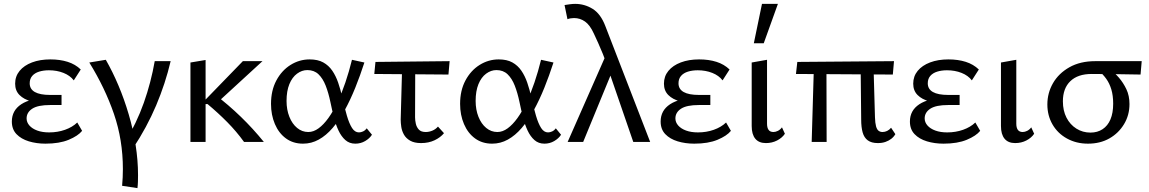

<svg xmlns="http://www.w3.org/2000/svg" viewBox="-20 -731 5916 989"><path d="M214 9Q168 9 128.5 -3Q89 -15 65 -40Q41 -65 41 -105Q41 -162 89.5 -194Q138 -226 227 -226V-199Q179 -199 141 -209Q103 -219 80.5 -241.5Q58 -264 58 -300Q58 -338 81 -366Q104 -394 145 -409.5Q186 -425 239 -425Q289 -425 328.5 -412.5Q368 -400 396 -373L360 -317Q341 -342 307 -355.5Q273 -369 232 -369Q204 -369 181.5 -362Q159 -355 146 -340Q133 -325 133 -302Q133 -272 159.5 -257Q186 -242 238 -242H297V-190H238Q175 -190 146 -171Q117 -152 117 -121Q117 -101 131.5 -84.5Q146 -68 172 -58.5Q198 -49 233 -49Q277 -49 315 -62.5Q353 -76 378 -100L403 -57Q382 -31 334 -11Q286 9 214 9Z M688 238 609 226Q611 204 612 182.5Q613 161 613 140Q613 -10 567 -144Q521 -278 440 -409L525 -423Q560 -362 590 -291Q620 -220 643 -142Q666 -64 678.5 15.5Q691 95 691 171Q691 188 690.5 205Q690 222 688 238ZM777 -416H859Q832 -301 784.5 -188.5Q737 -76 665 33L621 7Q684 -97 721 -202Q758 -307 777 -416Z M1237 0Q1198 -54 1150.5 -102Q1103 -150 1049 -195H1033V-212L1231 -416H1332L1087 -191V-244Q1157 -191 1220.5 -129.5Q1284 -68 1339 0ZM961 0V-409L1039 -422V0Z M1541 9Q1490 9 1453 -18Q1416 -45 1396 -92Q1376 -139 1376 -196Q1376 -265 1403.5 -316.5Q1431 -368 1476.5 -396.5Q1522 -425 1575 -425Q1617 -425 1645 -409.5Q1673 -394 1691.5 -367Q1710 -340 1722 -305Q1734 -270 1743 -230Q1755 -175 1767 -134.5Q1779 -94 1793.5 -71.5Q1808 -49 1829 -49Q1839 -49 1850 -54Q1861 -59 1869 -70L1896 -37Q1884 -18 1861 -4.5Q1838 9 1810 9Q1780 9 1759 -9.5Q1738 -28 1723.5 -59Q1709 -90 1699.5 -128Q1690 -166 1682 -205Q1672 -253 1657.5 -290Q1643 -327 1620.5 -348.5Q1598 -370 1563 -370Q1535 -370 1510 -351.5Q1485 -333 1470.5 -297.5Q1456 -262 1456 -211Q1456 -166 1470.5 -129.5Q1485 -93 1510.5 -72Q1536 -51 1568 -51Q1595 -51 1621 -70Q1647 -89 1671.5 -123Q1696 -157 1718 -203.5Q1740 -250 1759 -306Q1778 -362 1793 -423L1857 -409Q1835 -341 1810 -279Q1785 -217 1756 -164Q1727 -111 1693.5 -72Q1660 -33 1622 -12Q1584 9 1541 9Z M1908 -350 1914 -412 2296 -416 2290 -347ZM2044 -115 2052 -409H2119L2118 -127Q2118 -111 2122 -93.5Q2126 -76 2137.5 -63.5Q2149 -51 2173 -51Q2190 -51 2207 -58Q2224 -65 2236 -79L2267 -45Q2249 -23 2218.5 -8.5Q2188 6 2149 6Q2114 6 2092.5 -6.5Q2071 -19 2060.5 -38Q2050 -57 2047 -77.5Q2044 -98 2044 -115Z M2515 9Q2464 9 2427 -18Q2390 -45 2370 -92Q2350 -139 2350 -196Q2350 -265 2377.5 -316.5Q2405 -368 2450.5 -396.5Q2496 -425 2549 -425Q2591 -425 2619 -409.5Q2647 -394 2665.5 -367Q2684 -340 2696 -305Q2708 -270 2717 -230Q2729 -175 2741 -134.5Q2753 -94 2767.5 -71.5Q2782 -49 2803 -49Q2813 -49 2824 -54Q2835 -59 2843 -70L2870 -37Q2858 -18 2835 -4.5Q2812 9 2784 9Q2754 9 2733 -9.5Q2712 -28 2697.5 -59Q2683 -90 2673.5 -128Q2664 -166 2656 -205Q2646 -253 2631.5 -290Q2617 -327 2594.5 -348.5Q2572 -370 2537 -370Q2509 -370 2484 -351.5Q2459 -333 2444.5 -297.5Q2430 -262 2430 -211Q2430 -166 2444.5 -129.5Q2459 -93 2484.5 -72Q2510 -51 2542 -51Q2569 -51 2595 -70Q2621 -89 2645.5 -123Q2670 -157 2692 -203.5Q2714 -250 2733 -306Q2752 -362 2767 -423L2831 -409Q2809 -341 2784 -279Q2759 -217 2730 -164Q2701 -111 2667.5 -72Q2634 -33 2596 -12Q2558 9 2515 9Z M3242 0 3107 -392Q3097 -425 3085 -454Q3073 -483 3061.5 -509Q3050 -535 3039 -558Q3019 -602 2993.5 -620Q2968 -638 2937 -638Q2928 -638 2919 -636.5Q2910 -635 2903 -632L2888 -705Q2901 -707 2915 -709Q2929 -711 2943 -711Q2991 -711 3032.5 -685.5Q3074 -660 3098 -597L3329 0ZM2904 0 3105 -456 3137 -372 2984 0Z M3556 9Q3510 9 3470.5 -3Q3431 -15 3407 -40Q3383 -65 3383 -105Q3383 -162 3431.5 -194Q3480 -226 3569 -226V-199Q3521 -199 3483 -209Q3445 -219 3422.5 -241.5Q3400 -264 3400 -300Q3400 -338 3423 -366Q3446 -394 3487 -409.5Q3528 -425 3581 -425Q3631 -425 3670.5 -412.5Q3710 -400 3738 -373L3702 -317Q3683 -342 3649 -355.5Q3615 -369 3574 -369Q3546 -369 3523.5 -362Q3501 -355 3488 -340Q3475 -325 3475 -302Q3475 -272 3501.5 -257Q3528 -242 3580 -242H3639V-190H3580Q3517 -190 3488 -171Q3459 -152 3459 -121Q3459 -101 3473.5 -84.5Q3488 -68 3514 -58.5Q3540 -49 3575 -49Q3619 -49 3657 -62.5Q3695 -76 3720 -100L3745 -57Q3724 -31 3676 -11Q3628 9 3556 9Z M3925 6Q3889 6 3870.5 -16.5Q3852 -39 3852 -82V-409L3931 -423V-94Q3931 -73 3939 -62Q3947 -51 3964 -51Q3975 -51 3987 -57Q3999 -63 4008 -75L4023 -42Q4009 -21 3983 -7.5Q3957 6 3925 6ZM3863 -508 3905 -711H3987L3914 -508Z M4161 0 4173 -409H4237L4238 0ZM4080 -350 4087 -412 4585 -416 4579 -347ZM4416 -115 4413 -409H4479L4487 -127Q4488 -97 4492.5 -80.5Q4497 -64 4505.5 -57.5Q4514 -51 4526 -51Q4538 -51 4549.5 -56.5Q4561 -62 4570 -73L4592 -40Q4584 -26 4571 -16Q4558 -6 4541 0Q4524 6 4502 6Q4469 6 4450 -8Q4431 -22 4423.5 -49Q4416 -76 4416 -115Z M4840 9Q4794 9 4754.5 -3Q4715 -15 4691 -40Q4667 -65 4667 -105Q4667 -162 4715.5 -194Q4764 -226 4853 -226V-199Q4805 -199 4767 -209Q4729 -219 4706.5 -241.5Q4684 -264 4684 -300Q4684 -338 4707 -366Q4730 -394 4771 -409.5Q4812 -425 4865 -425Q4915 -425 4954.5 -412.5Q4994 -400 5022 -373L4986 -317Q4967 -342 4933 -355.5Q4899 -369 4858 -369Q4830 -369 4807.5 -362Q4785 -355 4772 -340Q4759 -325 4759 -302Q4759 -272 4785.5 -257Q4812 -242 4864 -242H4923V-190H4864Q4801 -190 4772 -171Q4743 -152 4743 -121Q4743 -101 4757.5 -84.5Q4772 -68 4798 -58.5Q4824 -49 4859 -49Q4903 -49 4941 -62.5Q4979 -76 5004 -100L5029 -57Q5008 -31 4960 -11Q4912 9 4840 9Z M5209 6Q5173 6 5154.5 -16.5Q5136 -39 5136 -82V-409L5215 -423V-94Q5215 -73 5223 -62Q5231 -51 5248 -51Q5259 -51 5271 -57Q5283 -63 5292 -75L5307 -42Q5293 -21 5267 -7.5Q5241 6 5209 6Z M5584 9Q5524 9 5476 -17.5Q5428 -44 5401.5 -90Q5375 -136 5375 -193Q5375 -252 5404 -302.5Q5433 -353 5488.5 -384.5Q5544 -416 5622 -416H5861L5855 -347Q5792 -348 5730 -349Q5668 -350 5603 -350Q5532 -350 5493.5 -313Q5455 -276 5455 -209Q5455 -161 5473.5 -125Q5492 -89 5524.5 -68.5Q5557 -48 5597 -48Q5633 -48 5659.5 -65.5Q5686 -83 5700 -116Q5714 -149 5714 -197Q5714 -239 5704.5 -270.5Q5695 -302 5678 -325.5Q5661 -349 5639 -367L5698 -374Q5721 -357 5743.5 -331Q5766 -305 5782 -271.5Q5798 -238 5798 -195Q5798 -138 5770 -91.5Q5742 -45 5694.5 -18Q5647 9 5584 9Z"/></svg>

Font: Ysabeau Office Medium
Style: Regular
Weight: 500
Designer: Christian Thalmann (Catharsis Fonts)
Version: Version 2.001;gftools[0.9.30]; featfreeze: tnum,lnum,ss02